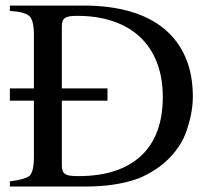

<svg xmlns="http://www.w3.org/2000/svg" viewBox="-20 -682 762 702"><path d="M267.1 -38.1Q341.8 -38.1 399.2 -56.9Q456.5 -75.7 495.8 -112.3Q535.2 -148.9 555.2 -202.9Q575.2 -256.8 575.2 -327.1Q575.2 -398.4 553.7 -453.6Q532.2 -508.8 491.9 -546.6Q451.7 -584.5 393.8 -604.2Q335.9 -624 263.2 -624Q247.1 -624 236.3 -622.6Q225.6 -621.1 218.8 -616.9Q211.9 -612.8 209 -605.2Q206.1 -597.7 206.1 -585V-358.9H373V-314H206.1V-77.6Q206.1 -65.4 209 -57.6Q211.9 -49.8 218.8 -45.4Q225.6 -41 237.3 -39.6Q249 -38.1 267.1 -38.1ZM16.1 -19Q42.5 -22 60.5 -27.1Q78.6 -32.2 87.4 -38.6Q104 -53.7 104 -108.9V-314H16.1V-358.9H104V-552.7Q104 -607.4 87.9 -622.6Q71.3 -638.7 16.1 -642.1V-661.6H285.6Q381.8 -661.6 456.3 -639.9Q530.8 -618.2 581.5 -575.7Q632.3 -533.2 658.7 -471.2Q685.1 -409.2 685.1 -328.6Q685.1 -296.4 678.2 -262.7Q671.4 -229 658.7 -194.3Q646 -160.6 621.3 -129.2Q596.7 -97.7 563.5 -72.8Q544.9 -59.1 523.7 -47.4Q502.4 -35.6 482.4 -28.3Q444.3 -14.6 396.5 -7.3Q348.6 0 293.9 0H16.1Z"/></svg>

Font: Dima Niloofar
Style: Regular
Weight: 400
Designer: R.Balvardi
Foundry: Dima Software Group
Version: Version 3.00;November 13, 2018;FontCreator 11.5.0.2427 64-bi